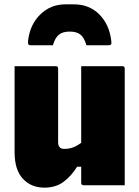

<svg xmlns="http://www.w3.org/2000/svg" viewBox="-20 -851 640 882"><path d="M300 -706Q269 -706 251 -692Q233 -678 223 -643H123Q113 -643 110.5 -647Q108 -651 109 -665Q118 -739 165.5 -785Q213 -831 280 -831H320Q390 -831 436 -785Q482 -739 491 -665Q493 -651 490 -647Q487 -643 477 -643H377Q367 -678 349.5 -692Q332 -706 300 -706ZM236 -547Q247 -547 247 -536V-198Q247 -167 275 -167Q296 -167 314.5 -173.5Q333 -180 353 -195V-547H542Q553 -547 553 -536V0H364Q353 0 353 -11V-85H334Q309 -44 273 -16.5Q237 11 184 11Q123 11 85 -30Q47 -71 47 -152V-547Z"/></svg>

Font: Recursive Mn Lnr St Blk
Style: Regular
Weight: 900
Monospace: yes
Version: Version 1.079;hotconv 1.0.112;makeotfexe 2.5.65598; ttfautoh